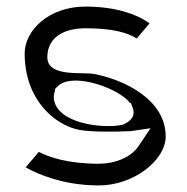

<svg xmlns="http://www.w3.org/2000/svg" viewBox="-20 -585 570 584"><path d="M55 -423C55 -279 149 -204 221 -190C258 -183 330 -184 377 -186L438 -195L403 -143C380 -106 329 -87 281 -87C185 -87 129 -107 98 -123L58 -76C94 -56 171 -21 281 -21C387 -21 484 -98 484 -170C484 -285 352 -344 266 -360C230 -367 124 -349 124 -411C124 -472 175 -499 240 -499C324 -499 369 -485 396 -468L435 -514C409 -533 348 -565 240 -565C127 -565 55 -491 55 -423ZM146 -274C142 -286 143 -296 147 -308V-314L154 -321C194 -365 320 -324 365 -283C368 -280 371 -278 375 -272H378L384 -256C395 -225 365 -211 358 -208L357 -207C315 -193 168 -202 146 -274Z"/></svg>

Font: Charger Static
Style: Regular
Weight: 1000
Designer: Jasper
Foundry: KineticPlasma Fonts/Cannot Into Space Fonts
Version: Version 1.1